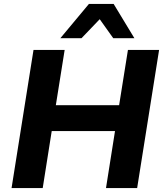

<svg xmlns="http://www.w3.org/2000/svg" viewBox="-20 -960 838 980"><path d="M39 0 151 -705H310L265 -423H588L633 -705H792L680 0H521L567 -291H244L198 0ZM288 -765 434 -940H560L666 -765H558L489 -862L396 -765Z"/></svg>

Font: Nunito Sans 10pt ExtraBold
Style: Italic
Weight: 800
Italic angle: -9°
Designer: Vernon Adams
Foundry: Vernon Adams
Version: Version 3.101;gftools[0.9.27]